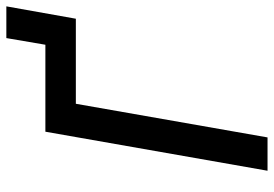

<svg xmlns="http://www.w3.org/2000/svg" viewBox="-149 -714 863 605"><g transform="rotate(-90 282.5 -411.5)"><path d="M47 0H152L258 -604H526L565 -823H465L444 -700H170Z"/></g></svg>

Font: Fixel Display Medium
Style: Italic
Weight: 500
Italic angle: -10°
Designer: AlfaBravo + MacPaw
Foundry: Kyrylo Tkachov, Marchela Mozhyna, Serhii Makarenko, Maria Weinstein, Zakhar Kryvoshyya
Version: Version 1.210;Glyphs 3.2 (3217)